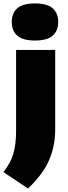

<svg xmlns="http://www.w3.org/2000/svg" viewBox="-38 -834 388 1092"><path d="M121.5 238 -18.5 145Q22.5 93 38 40Q53.5 -13 53.5 -90V-550H276V-98Q276 -4.5 241.8 75.8Q207.5 156 121.5 238ZM161 -603.5Q92.5 -603.5 60.8 -630.8Q29 -658 29 -709Q29 -760 60.8 -787.2Q92.5 -814.5 161 -814.5Q229.5 -814.5 261.2 -787.2Q293 -760 293 -709Q293 -658 261.2 -630.8Q229.5 -603.5 161 -603.5Z"/></svg>

Font: Encode Sans SmExp Black
Style: Regular
Weight: 900
Width: 6
Designer: Multiple Designers
Foundry: Impallari Type
Version: Version 3.002; ttfautohint (v1.8.3) -l 8 -r 50 -G 200 -x 14 